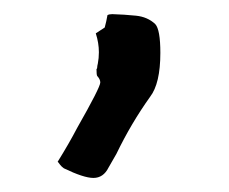

<svg xmlns="http://www.w3.org/2000/svg" viewBox="-20 -752 326 273"><path d="M112.8 -499Q99.1 -499 70.8 -512.7Q67.4 -515.1 65.4 -517.8Q63.5 -520.5 62 -522Q78.1 -547.9 89.8 -570.3Q122.6 -627.9 122.6 -634.8Q122.6 -639.2 118.2 -644Q117.2 -645.5 117.2 -653.8Q118.2 -654.3 118.2 -656.2Q118.2 -658.2 119.1 -661.6Q120.6 -669.4 120.6 -677.7Q120.6 -690.9 116.2 -704.6L128.9 -712.9Q131.3 -721.7 132.8 -730.5Q135.3 -731.9 139.6 -731.9Q156.7 -731.4 173.3 -729.7Q189.9 -728 200.7 -717.8Q208 -710 208 -676.8Q208 -633.3 193.4 -614.3Q166.5 -576.7 145.5 -533.2L134.3 -513.7Q127 -499 112.8 -499Z"/></svg>

Font: Kurland
Style: Regular
Weight: 400
Designer: GGBot
Version: 0.22